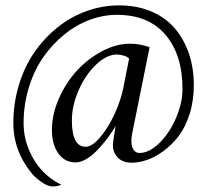

<svg xmlns="http://www.w3.org/2000/svg" viewBox="-20 -583 781 695"><path d="M411.1 -563.5Q477.1 -563.5 529.3 -540.8Q581.5 -518.1 614.5 -478.3Q647.5 -438.5 664.6 -386.7Q681.6 -335 681.6 -275.4Q681.6 -217.8 666 -169.2Q650.4 -120.6 625.7 -89.1Q601.1 -57.6 570.6 -35.4Q540 -13.2 511.2 -3.7Q482.4 5.9 457 5.9Q423.8 5.9 406.2 -12.9Q388.7 -31.7 388.7 -56.6Q388.7 -69.8 393.6 -95.7Q395 -102.1 398.4 -127Q388.7 -109.9 374.3 -89.8Q359.9 -69.8 339.8 -47.4Q319.8 -24.9 296.9 -10Q273.9 4.9 253.9 4.9Q214.4 4.9 191.2 -27.6Q168 -60.1 168 -112.3Q168 -169.4 193.4 -226.8Q218.8 -284.2 258.5 -327.4Q298.3 -370.6 349.6 -397.7Q400.9 -424.8 450.2 -424.8Q486.8 -424.8 521.5 -412.1L459 -102.5Q451.7 -68.4 459.5 -48.8Q467.3 -29.3 485.4 -29.3Q520.5 -29.3 557.4 -65.7Q594.2 -102.1 617.4 -156.5Q640.6 -210.9 640.6 -260.7Q640.6 -384.8 579.1 -457Q517.6 -529.3 403.3 -529.3Q354 -529.3 304.9 -511.2Q255.9 -493.2 212.9 -458.3Q169.9 -423.3 137 -376.5Q104 -329.6 84.7 -267.3Q65.4 -205.1 65.4 -136.7Q65.4 -79.6 90.8 -27.3Q116.2 24.9 156.2 56.6Q181.2 76.2 201.2 85Q192.9 91.8 169.9 91.8Q153.3 91.8 132.1 77.1Q110.8 62.5 97.7 47.9Q28.3 -34.7 28.3 -137.7Q28.3 -210 48.6 -276.1Q68.8 -342.3 104.7 -394Q140.6 -445.8 188.5 -484.1Q236.3 -522.5 293.7 -543Q351.1 -563.5 411.1 -563.5ZM403.3 -385.7Q366.7 -385.7 328.4 -349.6Q290 -313.5 265.1 -257.3Q240.2 -201.2 240.2 -146.5Q240.2 -51.8 290 -51.8Q313.5 -51.8 342.5 -85.9Q371.6 -120.1 394.5 -169.9Q417.5 -219.7 426.8 -266.6L447.3 -371.1Q441.4 -377.9 427.7 -381.8Q414.1 -385.7 403.3 -385.7Z"/></svg>

Font: Crimson
Style: Italic
Weight: 400
Italic angle: -11°
Version: Version 0.8